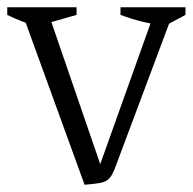

<svg xmlns="http://www.w3.org/2000/svg" viewBox="-25 -503 531 529"><path d="M208 6 34 -473H106L259 -28H243L402 -473H454L296 -51Q290 -34 284.5 -23.5Q279 -13 271 -7Q263 -1 248 1.5Q233 4 208 6ZM81 -432Q57 -436 36 -444Q15 -452 -5 -462V-483H186V-462ZM430 -432Q368 -439 307 -462V-483H486V-462Z"/></svg>

Font: Piazzolla 24pt Light
Style: Regular
Weight: 300
Designer: Juan Pablo del Peral
Foundry: Huerta Tipografica
Version: Version 2.005